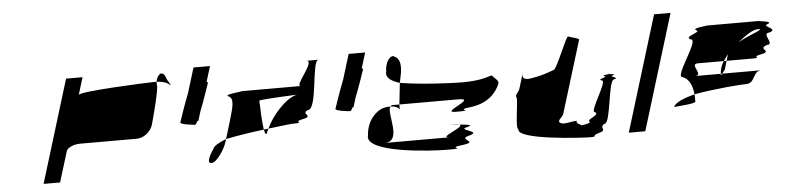

<svg xmlns="http://www.w3.org/2000/svg" viewBox="-40 -965 3980 974"><g transform="rotate(-5 1950.0 -478.5)"><path d="M149 -188H233L281 -344C286 -360 318 -375 350 -375H640C675 -375 711 -403 722 -438C727 -454 774 -627 765 -640V-654H747C719 -654 372 -640 366 -622L393 -710H309ZM765 -654C768 -678 784 -694 791 -694C815 -694 813 -660 828 -646C826 -638 840 -638 832 -632C816 -647 793 -653 765 -654Z M867 -438C864 -428 931 -420 942 -420C944 -420 949 -427 954 -438H959L973 -484C996 -542 1022 -620 1024 -626C1025 -628 1022 -630 1018 -632L1042 -710H958L919 -583C896 -525 869 -444 867 -438Z M1022 -289C989 -241 984 -210 1018 -222C1043 -235 1076 -286 1086 -318L1091 -334C1055 -320 1027 -305 1022 -289ZM1119 -550C1099 -563 1239 -569 1175 -569H1492C1456 -569 1581 -694 1530 -694H1593C1557 -694 1568 -444 1517 -444C1475 -426 1552 -412 1484 -400C1432 -388 1504 -382 1435 -382C1423 -382 1386 -377 1310 -368C1334 -426 1411 -516 1469 -527C1440 -525 1316 -521 1276 -514C1277 -473 1280 -402 1286 -365C1220 -357 1150 -346 1091 -334L1120 -430C1137 -490 1154 -538 1119 -550ZM1265 -509 1266 -512C1265 -511 1264 -510 1265 -509ZM1286 -365C1291 -341 1296 -332 1302 -352C1304 -357 1308 -362 1310 -368C1304 -367 1292 -366 1286 -365Z M1657 -438C1654 -428 1721 -420 1732 -420C1734 -420 1739 -427 1744 -438H1749L1763 -484C1786 -542 1812 -620 1814 -626C1815 -628 1812 -630 1808 -632L1832 -710H1748L1709 -583C1686 -525 1659 -444 1657 -438Z M1810 -291C1782 -201 2123 -182 2206 -182C2325 -182 2184 -188 2288 -200C2372 -212 2255 -227 2321 -244C2394 -262 2255 -276 2315 -288C2351 -296 2316 -301 2275 -304C2313 -292 2152 -244 2225 -244H1890C1984 -244 1912 -394 1936 -426C1926 -426 1914 -425 1899 -421C1858 -409 1814 -360 1810 -291ZM1930 -604C1931 -664 1966 -689 1978 -676C2009 -664 2009 -623 2004 -591L1994 -541C1951 -554 1921 -574 1930 -604ZM1936 -426C1939 -430 1942 -432 1947 -432H1982V-404C1981 -416 1959 -425 1936 -426ZM1994 -541 1982 -432H2282C2383 -432 2180 -370 2263 -370C2382 -370 2242 -376 2346 -388C2430 -400 2472 -446 2492 -494C2497 -510 2471 -525 2462 -538C2446 -537 2416 -516 2308 -516C2270 -516 2109 -522 1994 -541ZM2275 -304C2245 -306 2225 -307 2244 -307C2260 -307 2271 -306 2275 -304Z M2577 -416C2585 -404 2555 -255 2573 -255C2556 -200 2899 -182 2930 -182C2978 -182 2932 -188 2979 -200C3026 -212 2976 -227 3011 -244C3043 -244 3048 -464 3078 -464C3112 -472 3048 -479 3074 -485C3093 -489 3067 -492 3055 -493C3044 -492 3014 -489 3030 -485C3054 -479 2987 -472 3015 -464C3047 -464 2937 -307 2967 -307C2994 -290 2921 -275 2935 -262C2945 -254 2913 -249 2893 -246C2893 -250 2862 -258 2872 -271C2840 -271 2805 -256 2787 -268C2769 -280 2801 -295 2806 -312L2919 -680C2921 -688 2877 -695 2865 -701C2855 -707 2793 -538 2776 -538C2740 -524 2703 -513 2665 -507C2637 -501 2609 -503 2619 -536L2596 -460C2591 -443 2569 -428 2577 -416ZM3055 -493C3050 -494 3048 -494 3055 -494C3062 -494 3060 -494 3055 -493Z M3129 -188H3213L3393 -775H3309Z M3369 -298C3383 -299 3486 -306 3479 -316C3479 -329 3479 -341 3478 -353C3425 -339 3379 -321 3369 -298ZM3426 -445C3381 -445 3529 -632 3483 -632C3444 -650 3545 -664 3515 -676C3486 -689 3593 -695 3565 -695H3840C3812 -695 3917 -689 3879 -676C3842 -664 3936 -650 3884 -632C3838 -632 3911 -570 3865 -570C3813 -552 3895 -538 3833 -526C3772 -514 3846 -508 3783 -508H3655L3665 -541C3657 -530 3648 -519 3641 -508H3508C3462 -508 3537 -445 3489 -445H3620C3617 -433 3621 -437 3627 -445H3827C3781 -445 3791 -382 3745 -382C3719 -382 3583 -372 3478 -353C3474 -398 3458 -432 3426 -445ZM3625 -474C3621 -460 3621 -451 3620 -445H3627C3633 -453 3642 -464 3642 -464L3655 -508H3641C3633 -496 3628 -485 3625 -474ZM3724 -597C3794 -635 3868 -654 3826 -654C3801 -654 3766 -630 3724 -597Z"/></g></svg>

Font: bitstorm
Style: ultextobl
Weight: 400
Version: Version 0.2